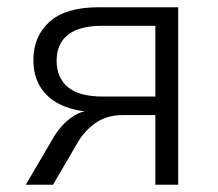

<svg xmlns="http://www.w3.org/2000/svg" viewBox="-20 -509 602 529"><path d="M51 0 129 -133Q148 -164 175 -184Q202 -204 229 -204H237V-201Q189 -202 151.5 -218.5Q114 -235 93 -266.5Q72 -298 72 -344Q72 -409 116.5 -449Q161 -489 252 -489H471V0H408V-192H320Q275 -192 244.5 -171Q214 -150 195 -118L126 0ZM263 -243H408V-438H263Q198 -438 167 -413Q136 -388 136 -342Q136 -295 167 -269Q198 -243 263 -243Z"/></svg>

Font: Nunito Sans 10pt Light
Style: Regular
Weight: 300
Designer: Vernon Adams
Foundry: Vernon Adams
Version: Version 3.101;gftools[0.9.27]